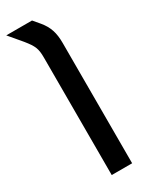

<svg xmlns="http://www.w3.org/2000/svg" viewBox="-227 -800 655 839"><g transform="rotate(-30 100.5 -380.5)"><path d="M130 -728C159 -693 170 -659 170 -608V-1H67V-593C67 -639 60 -655 27 -696L-27 -760H103Z"/></g></svg>

Font: Tekex
Style: Regular
Weight: 400
Designer: NC Empire
Foundry: NC Empire
Version: Version 1.001;hotconv 1.0.109;makeotfexe 2.5.65596